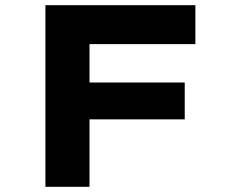

<svg xmlns="http://www.w3.org/2000/svg" viewBox="-20 -720 893 740"><path d="M155 0V-700H325V0ZM225 -260V-402H692V-260ZM236 -550V-700H733V-550Z"/></svg>

Font: Lexend Tera
Style: Bold
Weight: 700
Designer: Bonnie Shaver-Troup, Thomas Jockin
Foundry: Lexend
Version: Version 1.007